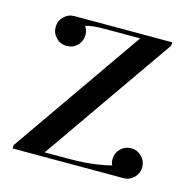

<svg xmlns="http://www.w3.org/2000/svg" viewBox="-71 -484 544 554"><g transform="rotate(15 200.5 -207.5)"><path d="M123 -396Q131 -385 131 -371Q131 -352 118 -339Q105 -326 86 -326Q68 -326 55 -339Q42 -352 42 -371Q42 -389 55 -402Q68 -415 86 -415H378V-405L105 -13H171Q227 -13 263 -19Q284 -22 303 -27Q299 -35 299 -44Q299 -63 312 -76Q325 -89 344 -89Q362 -89 375 -76Q388 -63 388 -44Q388 -26 375 -13Q362 0 344 0H13V-10L286 -402H179Q144 -402 123 -396Z"/></g></svg>

Font: Wachinanga
Style: Regular
Weight: 400
Designer: deFharo
Foundry: deFharo
Version: Wachinanga: Version 2.001 2013